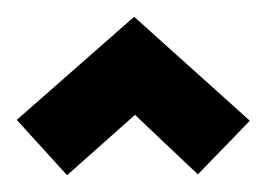

<svg xmlns="http://www.w3.org/2000/svg" viewBox="-25 -931 318 229"><path d="M273 -787 135 -911 -5 -788 55 -722 136 -794 211 -723Z"/></svg>

Font: Advent Pro ExtraBold
Style: Regular
Weight: 800
Designer: VivaRado, Andreas Kalpakidis
Foundry: VivaRado, Andreas Kalpakidis
Version: Version 3.000